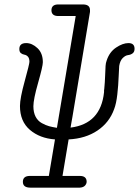

<svg xmlns="http://www.w3.org/2000/svg" viewBox="-20 -631 632 873"><path d="M67.9 -408.2Q67.9 -435.1 99.1 -435.1Q126 -435.1 150.4 -412.1Q174.8 -389.2 174.8 -348.1Q174.8 -330.1 153.3 -254.6Q131.8 -179.2 131.8 -147.9Q131.8 -120.1 141.8 -100.6Q151.9 -81.1 170.4 -71Q189 -61 203.4 -57.1Q217.8 -53.2 238.8 -49.8L324.2 -558.1H245.1Q214.4 -558.1 213.9 -584Q213.9 -610.8 245.1 -610.8H356.9Q389.2 -610.8 389.2 -585V-577.1L309.1 -98.1Q308.1 -90.3 304.9 -74.7Q301.8 -59.1 300.8 -50.8Q438 -67.9 453.1 -211.9Q453.1 -214.8 453.1 -220.2Q454.1 -225.1 454.1 -227.1Q457 -256.8 458 -286.9Q459 -316.9 460 -331.1Q460.9 -345.2 464.8 -355Q477.1 -394 507.6 -414.6Q538.1 -435.1 564 -435.1Q591.8 -435.1 591.8 -409.2Q591.8 -395 583 -388.4Q574.2 -381.8 562 -380.4Q549.8 -378.9 537.8 -366.9Q525.9 -355 522 -331.1Q521 -322.3 519.5 -282.7Q518.1 -243.2 513.4 -201.7Q508.8 -160.2 499 -134.8Q477.1 -73.7 423.1 -37.4Q369.1 -1 292 2.9L264.2 168.9H342.8Q373.5 168.9 374 194.8Q374 204.6 366.5 212.9Q358.9 221.2 342.8 222.2H118.2Q84 222.2 84 195.8Q84 168.9 116.2 168.9H202.1L230 2.9Q161.1 -2 116 -40.5Q70.8 -79.1 70.8 -148.9Q70.8 -184.1 92.3 -262Q113.8 -339.8 113.8 -350.1Q113.8 -366.2 106.9 -373.5Q100.1 -380.9 91.1 -382.3Q82 -383.8 75 -389.4Q67.9 -395 67.9 -408.2Z"/></svg>

Font: CMU Typewriter Text
Style: LightOblique
Weight: 200
Italic angle: -9.46001°
Version: Version 0.7.0